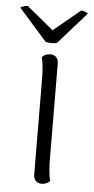

<svg xmlns="http://www.w3.org/2000/svg" viewBox="-79 -737 380 780"><g transform="rotate(5 110.5 -347.5)"><path d="M155 -4Q141 10 121 10Q106 10 97 0.5Q88 -9 88 -25L86 -405Q86 -473 77 -503Q91 -517 110 -517Q126 -517 135 -508Q144 -499 144 -482L146 -103Q146 -35 155 -4ZM111 -615 220 -705Q226 -705 235.5 -702Q245 -699 248 -695L133 -565Q123 -563 113 -563Q102 -563 88 -565L-27 -695Q-26 -698 -15.5 -701.5Q-5 -705 2 -705Z"/></g></svg>

Font: Arima Madurai Light
Style: Regular
Weight: 300
Designer: Joana Correia and Natanael Gama
Foundry: NDISCOVER
Version: Version 1.019